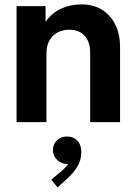

<svg xmlns="http://www.w3.org/2000/svg" viewBox="-20 -551 611 866"><path d="M54.7 -523.4H185.5V-456.1H188.5Q213.4 -492.2 255.4 -511.7Q297.4 -531.2 347.7 -531.2Q402.3 -531.2 441.7 -506.1Q481 -481 501.2 -437.7Q521.5 -394.5 521.5 -340.8V0H386.7V-311.5Q386.7 -362.8 361.6 -389.9Q336.4 -417 292 -417Q262.7 -417 239.5 -404.5Q216.3 -392.1 202.9 -368.2Q189.5 -344.2 189.5 -310.5V0H54.7ZM210.9 259.3 255.9 222.2Q274.4 207 287.6 188Q285.6 188.5 281.2 188.5Q266.1 188.5 251.7 180.4Q237.3 172.4 228 158.2Q218.8 144 218.8 126Q218.8 107.9 227.5 93.8Q236.3 79.6 250.7 72Q265.1 64.5 281.2 64.9Q309.6 64 328.1 82.8Q346.7 101.6 346.7 135.3Q346.7 172.4 328.1 201.7Q309.6 231 287.1 251L239.7 294.4Z"/></svg>

Font: Reddit Sans
Style: Bold
Weight: 700
Designer: Stephen Hutchings
Foundry: Reddit
Version: Version 1.013